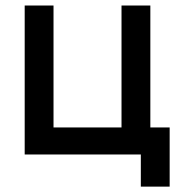

<svg xmlns="http://www.w3.org/2000/svg" viewBox="-20 -560 645 696"><path d="M490.5 116.5V0H69.5V-540H174V-98H420.5V-540H525V-98H595V116.5Z"/></svg>

Font: Vela Sans SemBd
Style: Regular
Weight: 600
Designer: Principal design: Mikhail Sharanda - project Manrope.
Design modification: Ravid Balaliev
Foundry: Mikhail Sharanda
Version: Version 1.001